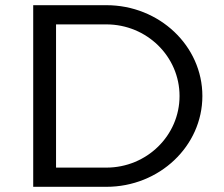

<svg xmlns="http://www.w3.org/2000/svg" viewBox="-20 -720 863 740"><path d="M196 -74V-626H390C545.7 -626 672 -502.4 672 -350C672 -197.6 545.7 -74 390 -74ZM108 0H390C594.2 0 760 -156.8 760 -350C760 -543.2 594.2 -700 390 -700H108Z"/></svg>

Font: Resamitz
Style: Bold
Weight: 700
Designer: gluk
Foundry: gluk
Version: Version 0.047